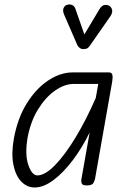

<svg xmlns="http://www.w3.org/2000/svg" viewBox="-20 -821 563 850"><path d="M133.5 9Q99.5 9 74.2 -17.2Q49 -43.5 39.2 -92.2Q29.5 -141 41.5 -208Q58 -298.5 99 -364Q140 -429.5 193.8 -465Q247.5 -500.5 302 -500.5H462.5Q475 -500.5 477.5 -489.2Q480 -478 476.5 -458.5L400.5 -28Q399.5 -23 393.8 -11.5Q388 0 364 0Q345 0 341.8 -9Q338.5 -18 340 -25.5L377 -235Q343.5 -166 301.5 -110.8Q259.5 -55.5 216 -23.2Q172.5 9 133.5 9ZM145.5 -44.5Q179.5 -44.5 223.8 -90Q268 -135.5 315 -213.2Q362 -291 404 -387.5L415 -449.5H307Q266 -449.5 223.8 -420Q181.5 -390.5 148.5 -337Q115.5 -283.5 102 -211Q89.5 -136.5 105.5 -90.5Q121.5 -44.5 145.5 -44.5ZM345.5 -603.5Q341 -603.5 333.8 -608.2Q326.5 -613 322.5 -621L265.5 -752.5Q256 -773 261.2 -784.8Q266.5 -796.5 276.5 -799.5Q290 -803.5 300.5 -798.2Q311 -793 314.5 -780L353.5 -668.5L419.5 -779Q431 -798.5 444.8 -799.2Q458.5 -800 467 -793Q477 -783.5 476.8 -772Q476.5 -760.5 469 -749.5L378 -619Q369.5 -606.5 361.2 -605Q353 -603.5 345.5 -603.5Z"/></svg>

Font: Edu AU VIC WA NT Hand
Style: Regular
Weight: 400
Designer: Tina and Corey Anderson, Eben Sorkin, Mirko Velimirovic
Foundry: Google for Education
Version: Version 1.001